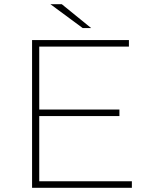

<svg xmlns="http://www.w3.org/2000/svg" viewBox="-20 -890 688 910"><path d="M132 0V-700H591V-669H166V-371H546V-340H166V-31H605V0ZM372 -757 219 -870H273L412 -757Z"/></svg>

Font: Montserrat ExtraLight
Style: Regular
Weight: 200
Designer: Julieta Ulanovsky
Foundry: Julieta Ulanovsky
Version: Version 9.000; ttfautohint (v1.8.4.7-5d5b)